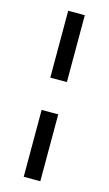

<svg xmlns="http://www.w3.org/2000/svg" viewBox="-111 -741 443 782"><g transform="rotate(15 110.0 -350.0)"><path d="M75 -418V-700H145V-418ZM75 0V-282H145V0Z"/></g></svg>

Font: Baumans
Style: Regular
Weight: 400
Designer: Henadij Zarechnjuk
Foundry: Cyreal (www.cyreal.org)
Version: Version 001.001